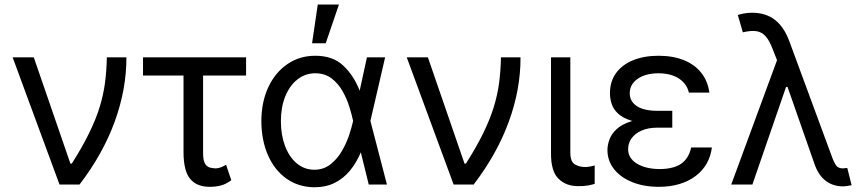

<svg xmlns="http://www.w3.org/2000/svg" viewBox="-20 -792 3709 824"><path d="M235.4 0 34.2 -545.9H125L282.2 -89.8H288.1Q334 -162.1 363 -221.7Q392.1 -281.2 408.2 -334.2Q424.3 -387.2 430.9 -438.7Q437.5 -490.2 438.5 -545.9H522.5Q522.9 -409.2 472.4 -270.3Q421.9 -131.3 321.3 0Z M1036.1 -545.9V-467.8H593.8V-545.9ZM767.6 -545.9H851.6V-131.8Q852.1 -101.1 860.8 -88.1Q869.6 -75.2 882.3 -72.5Q895 -69.8 906.2 -69.3Q918.9 -69.8 930.7 -75Q942.4 -80.1 950.2 -85L972.7 -18.6Q948.2 -0.5 926 4.6Q903.8 9.8 879.9 9.8Q824.7 9.8 796.4 -23.9Q768.1 -57.6 767.6 -136.7Z M1328.1 11.7Q1259.8 10.7 1208.7 -25.9Q1157.7 -62.5 1129.9 -126.2Q1102.1 -189.9 1101.6 -272.5Q1102.1 -355 1131.6 -418Q1161.1 -481 1213.4 -516.8Q1265.6 -552.7 1333 -552.7Q1408.2 -552.7 1452.9 -510.7Q1497.6 -468.8 1523.4 -403.3H1556.6L1569.3 -274.4L1640.6 0H1562.5L1495.1 -274.4Q1489.7 -300.3 1479 -334.7Q1468.3 -369.1 1449.7 -401.6Q1431.2 -434.1 1402.6 -455.8Q1374 -477.5 1333 -477.5Q1290 -477.5 1256.6 -451.2Q1223.1 -424.8 1204.3 -378.4Q1185.5 -332 1185.5 -271.5Q1185.5 -212.4 1203.4 -165.3Q1221.2 -118.2 1253.4 -91.1Q1285.6 -64 1328.1 -63.5Q1367.7 -63.5 1396.5 -85.4Q1425.3 -107.4 1445.3 -140.6Q1465.3 -173.8 1477.3 -209.2Q1489.3 -244.6 1495.1 -271.5L1554.7 -545.9H1632.8L1569.3 -271.5L1556.6 -137.7H1528.3Q1509.8 -93.8 1482.2 -60.1Q1454.6 -26.4 1416.5 -7.3Q1378.4 11.7 1328.1 11.7ZM1319.3 -606.4 1343.8 -772.5H1434.6L1377.9 -606.4Z M1926.8 0 1725.6 -545.9H1816.4L1973.6 -89.8H1979.5Q2025.4 -162.1 2054.4 -221.7Q2083.5 -281.2 2099.6 -334.2Q2115.7 -387.2 2122.3 -438.7Q2128.9 -490.2 2129.9 -545.9H2213.9Q2214.4 -409.2 2163.8 -270.3Q2113.3 -131.3 2012.7 0Z M2344.7 -545.9H2427.7V-134.8Q2428.2 -96.7 2448.2 -85.9Q2468.3 -75.2 2490.2 -75.2Q2501.5 -75.2 2514.2 -77.6Q2526.9 -80.1 2532.2 -82V-2.9Q2521.5 0.5 2504.2 3.9Q2486.8 7.3 2460.9 6.8Q2410.6 7.3 2377.4 -24.4Q2344.2 -56.2 2344.7 -134.8Z M2792 -284.2H2865.2V-244.1H2800.8Q2762.2 -244.1 2734.1 -231.9Q2706.1 -219.7 2690.9 -199Q2675.8 -178.2 2675.8 -152.3Q2675.3 -113.8 2712.6 -90.3Q2750 -66.9 2811.5 -66.4Q2871.1 -66.9 2903.6 -89.6Q2936 -112.3 2946.3 -159.2H3035.2Q3030.3 -120.6 3012.5 -89.6Q2994.6 -58.6 2965.1 -36.4Q2935.5 -14.2 2895.8 -2.2Q2856 9.8 2807.6 9.8Q2744.1 9.8 2694.3 -10Q2644.5 -29.8 2616 -65.2Q2587.4 -100.6 2586.9 -147.5Q2586.9 -169.4 2595.5 -193.1Q2604 -216.8 2626 -237.5Q2647.9 -258.3 2688.2 -271.2Q2728.5 -284.2 2792 -284.2ZM2865.2 -261.7H2792Q2729.5 -261.7 2690.9 -273.7Q2652.3 -285.6 2632.1 -304.9Q2611.8 -324.2 2604.7 -347.2Q2597.7 -370.1 2597.7 -391.6Q2597.7 -442.4 2623.8 -478.3Q2649.9 -514.2 2696.8 -533.4Q2743.7 -552.7 2805.7 -552.7Q2868.2 -552.7 2914.8 -533.9Q2961.4 -515.1 2989.5 -479.7Q3017.6 -444.3 3024.4 -394.5H2936.5Q2927.7 -432.1 2894.3 -454.6Q2860.8 -477.1 2805.7 -477.5Q2749.5 -477.1 2716.1 -453.4Q2682.6 -429.7 2682.6 -391.6Q2682.6 -357.9 2711.9 -337.4Q2741.2 -316.9 2800.8 -316.4H2865.2Z M3595.7 7.8Q3554.2 7.3 3522.9 -16.6Q3491.7 -40.5 3474.6 -90.8L3343.8 -464.8L3318.4 -524.4L3296.9 -579.1Q3282.7 -617.2 3266.1 -636Q3249.5 -654.8 3226.1 -658.2Q3202.6 -661.6 3168 -653.3L3146.5 -727.5Q3152.8 -730 3169.7 -733.6Q3186.5 -737.3 3208 -737.3Q3266.1 -737.3 3305.7 -706.8Q3345.2 -676.3 3368.2 -613.3L3553.7 -110.4Q3559.1 -96.7 3567.4 -83.3Q3575.7 -69.8 3596.7 -69.3Q3608.4 -70.3 3616.2 -71.3L3634.8 2.9Q3624.5 4.9 3614.7 6.3Q3605 7.8 3595.7 7.8ZM3118.2 0 3331.1 -578.1 3365.2 -418.9H3353.5L3209 0Z"/></svg>

Font: GitLab Sans
Style: Regular
Weight: 400
Designer: Rasmus Andersson
Foundry: Modifications by GitLab B.V., manufactured by rsms
Version: Version 4.000;git-c8fb6b7